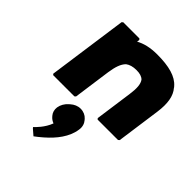

<svg xmlns="http://www.w3.org/2000/svg" viewBox="-242 -678 1179 1179"><g transform="rotate(45 347.5 -88.5)"><path d="M255 7 263 0 297 -244C305 -298 317 -334 340 -357C357 -370 381 -377 411 -377C440 -377 460 -371 474 -357C490 -335 493 -299 485 -244L451 0L457 7H634L642 0L682 -287C693 -366 684 -424 650 -463V-464L644 -471C605 -516 536 -535 433 -535C372 -535 326 -523 290 -503L292 -520L286 -527H146L138 -520L65 0L71 7ZM336 33C312 33 290 43 272 59L264 66C246 82 232 105 228 130C225 152 231 172 243 186L249 193C258 203 269 210 282 215C262 270 219 310 210 319L209 320L215 327L251 358C266 347 280 336 295 323L303 316C359 267 410 204 420 130C424 105 417 82 403 66L397 59C383 43 361 33 336 33Z"/></g></svg>

Font: Hussar Woodtype
Style: BlkObl
Weight: 900
Foundry: Cannot Into Space Fonts
Version: Version 1.07